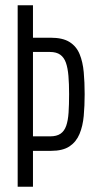

<svg xmlns="http://www.w3.org/2000/svg" viewBox="-20 -708 354 728"><path d="M47 0V-688H105V-565H172Q218 -565 244 -548.5Q270 -532 282 -502.5Q294 -473 297.5 -434.5Q301 -396 301 -351Q301 -307 297.5 -268.5Q294 -230 281.5 -200Q269 -170 243.5 -153Q218 -136 173 -136H105V0ZM105 -191H170Q195 -191 209.5 -201Q224 -211 231 -231Q238 -251 240 -281Q242 -311 242 -351Q242 -390 239.5 -420Q237 -450 230 -470Q223 -490 208.5 -500.5Q194 -511 169 -511H105Z"/></svg>

Font: Saira UltraCondensed
Style: Regular
Weight: 400
Width: 1
Designer: Hector Gatti with collaboration of the Omnibus-Type team
Foundry: Omnibus-Type
Version: Version 1.101